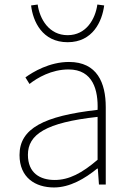

<svg xmlns="http://www.w3.org/2000/svg" viewBox="-20 -813 576 846"><path d="M218 13C288 13 354 -26 408 -70H411L416 0H446V-341C446 -448 408 -540 284 -540C198 -540 125 -496 92 -472L110 -443C144 -470 207 -507 282 -507C391 -507 413 -414 410 -329C173 -302 66 -247 66 -130C66 -30 136 13 218 13ZM221 -20C157 -20 103 -50 103 -131C103 -220 181 -273 410 -298V-109C341 -50 284 -20 221 -20ZM278 -627C389 -627 430 -719 439 -789L409 -793C400 -729 360 -658 278 -658C196 -658 155 -729 146 -793L117 -789C125 -719 166 -627 278 -627Z"/></svg>

Font: Source Han Sans CN ExtraLight
Style: Regular
Weight: 250
Designer: Ryoko NISHIZUKA (kana & ideographs); Paul D. Hunt (Latin, Greek & Cyrillic); Wenlong ZHANG (bopomofo); Sandoll Communica
Foundry: Adobe Systems Incorporated
Version: Version 1.004;PS 1.004;hotconv 16.6.51;makeotf.lib2.5.65220